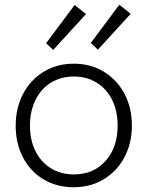

<svg xmlns="http://www.w3.org/2000/svg" viewBox="-20 -778 621 808"><path d="M46 -249Q46 -324 77.5 -383.5Q109 -443 164.5 -476.5Q220 -510 291 -510Q361 -510 416.5 -476.5Q472 -443 503.5 -384Q535 -325 535 -250Q535 -175 503.5 -116Q472 -57 416.5 -23.5Q361 10 290 10Q219 10 163.5 -23Q108 -56 77 -115Q46 -174 46 -249ZM475 -250Q475 -311 452 -357.5Q429 -404 387 -430Q345 -456 291 -456Q236 -456 194 -430Q152 -404 129 -356.5Q106 -309 106 -249Q106 -189 129 -142.5Q152 -96 194 -70Q236 -44 291 -44Q374 -44 424.5 -101Q475 -158 475 -250ZM174 -596 294 -757 342 -719 204 -568ZM362 -597 482 -758 530 -720 392 -569Z"/></svg>

Font: Bellota Text
Style: Regular
Weight: 400
Designer: Kemie Guaida
Foundry: Kemie Guaida
Version: Version 4.001